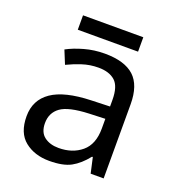

<svg xmlns="http://www.w3.org/2000/svg" viewBox="-126 -778 813 889"><g transform="rotate(20 280.5 -333.5)"><path d="M288 -545Q386 -545 433 -502Q480 -459 480 -365V0H416L399 -76H395Q360 -32 321.5 -11Q283 10 215 10Q142 10 94 -28.5Q46 -67 46 -149Q46 -229 109 -272.5Q172 -316 303 -320L394 -323V-355Q394 -422 365 -448Q336 -474 283 -474Q241 -474 203 -461.5Q165 -449 132 -433L105 -499Q140 -518 188 -531.5Q236 -545 288 -545ZM314 -259Q214 -255 175.5 -227Q137 -199 137 -148Q137 -103 164.5 -82Q192 -61 235 -61Q303 -61 348 -98.5Q393 -136 393 -214V-262ZM429 -677V-606H132V-677Z"/></g></svg>

Font: Noto Sans Hebrew Droid
Style: Regular
Weight: 400
Designer: Monotype Design Team
Foundry: Monotype Imaging Inc.
Version: Version 1.100